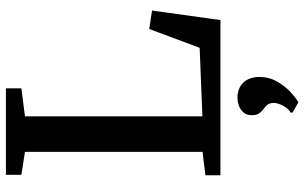

<svg xmlns="http://www.w3.org/2000/svg" viewBox="-214 -570 1052 665"><g transform="rotate(-90 312.5 -237.0)"><path d="M38.5 0V-52L119.5 -62V-677L40 -689.5V-743H339.5V-689.5L242.5 -677V-62.5L480 -72L545 -246.5L609 -237L576 0ZM379 136.5Q378.5 170 362 198Q345.5 226 324.8 244.5Q304 263 292 269.5H290.5L256 250L255 243.5Q269 236.5 279 217.5Q289 198.5 289 185.5Q289 170 282.2 162.2Q275.5 154.5 268 149.5Q260 143.5 253.2 134.5Q246.5 125.5 246.5 109Q246.5 89.5 257 78.5Q267.5 67.5 281.5 63.2Q295.5 59 305 59H307.5Q339.5 59 359.2 79.2Q379 99.5 379 136.5Z"/></g></svg>

Font: Merriweather 24pt SemiBold
Style: Regular
Weight: 600
Designer: Eben Sorkin
Foundry: Eben Sorkin
Version: Version 2.100